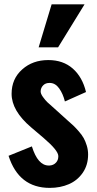

<svg xmlns="http://www.w3.org/2000/svg" viewBox="-20 -868 451 897"><path d="M160.6 -647 221.2 -847.7H375L251.5 -647ZM212.4 9.8Q67.9 9.8 20 -140.1L128.9 -184.1Q156.7 -94.7 207.5 -94.7Q209.5 -94.7 211.4 -94.7Q230 -95.7 241.7 -108.4Q252.4 -120.1 252.4 -136.7Q252.4 -138.2 252.4 -139.6Q251.5 -165.5 184.6 -222.7L125 -273.4Q34.2 -350.6 34.2 -429.7Q34.2 -500 84 -543.9Q132.8 -587.4 205.6 -587.4Q274.9 -587.4 320.1 -547.6Q365.2 -507.8 381.8 -438L283.2 -394Q274.4 -429.7 256.6 -454.8Q238.8 -480 213.4 -480.5Q211.9 -480.5 210.4 -480.5Q192.9 -480.5 182.1 -469.7Q170.4 -458 169.9 -441.9Q169.4 -430.7 180.4 -415.3Q191.4 -399.9 201.9 -389.9Q212.4 -379.9 234.9 -360.4L294.4 -306.6Q312.5 -291 323 -281Q333.5 -271 348.4 -253.9Q363.3 -236.8 371.3 -222.2Q379.4 -207.5 385.5 -187.5Q391.6 -167.5 391.6 -146Q391.6 -97.2 366.7 -61Q341.8 -24.9 301.8 -7.6Q261.7 9.8 212.4 9.8Z"/></svg>

Font: Oswald
Style: DemiBold
Weight: 600
Designer: Vernon Adams
Foundry: Vernon Adams
Version: 3.0; ttfautohint (v0.95) -l 8 -r 50 -G 200 -x 0 -w "G" -W -c